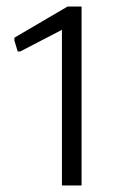

<svg xmlns="http://www.w3.org/2000/svg" viewBox="-20 -866 351 586"><path d="M169 -775 42 -709H34L24 -742V-751L186 -846H229V-300H169Z"/></svg>

Font: Plata Sans Light
Style: Regular
Weight: 300
Designer: Pablo Impallari, Andres Torresi, & Cristiano Sobral
Foundry: Pablo Impallari, Andres Torresi, & Cristiano Sobral
Version: Version 1.00;December 28, 2019;FontCreator 12.0.0.2547 64-bi